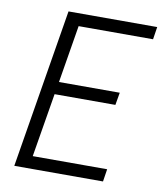

<svg xmlns="http://www.w3.org/2000/svg" viewBox="-82 -805 765 874"><g transform="rotate(10 300.0 -367.5)"><path d="M43 0 164 -735H574L565 -677H221L177 -411H458L448 -353H167L118 -58H462L453 0Z"/></g></svg>

Font: Iosevka Aile Light
Style: Italic
Weight: 300
Italic angle: -9°
Designer: Belleve Invis
Foundry: Belleve Invis
Version: Version 31.1.0; ttfautohint (v1.8.4)